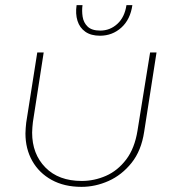

<svg xmlns="http://www.w3.org/2000/svg" viewBox="-20 -714 674 747"><path d="M589 -510 541 -202Q530 -128 492 -80.5Q454 -33 402.5 -10Q351 13 297 13Q230 13 181 -14Q132 -41 105.5 -88Q79 -135 79 -195Q79 -205 80 -216Q81 -227 82 -237L125 -510H150L108 -239Q107 -229 106 -218.5Q105 -208 105 -198Q105 -115 156.5 -62.5Q208 -10 298 -10Q347 -10 392.5 -30Q438 -50 471 -93.5Q504 -137 515 -206L564 -510ZM369 -575Q334 -575 312 -590.5Q290 -606 281.5 -633Q273 -660 278 -694H301Q298 -672 301.5 -649Q305 -626 321 -610.5Q337 -595 370 -595Q408 -595 436.5 -621Q465 -647 472 -694H495Q487 -638 452 -606.5Q417 -575 369 -575Z"/></svg>

Font: MuseoModerno Thin
Style: Italic
Weight: 100
Italic angle: -9°
Designer: Pablo Cosgaya, Héctor Gatti, Marcela Romero, and the Authors of The MuseoModerno Project.
Foundry: Omnibus-Type Team
Version: Version 1.003